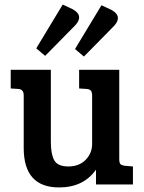

<svg xmlns="http://www.w3.org/2000/svg" viewBox="-20 -809 631 842"><path d="M563 -79V0H401V-65Q346 13 239 13Q84 13 84 -160V-391Q84 -418 59 -419L27 -421V-503H203V-186Q203 -133 218 -106Q233 -79 280 -79Q327 -79 355.5 -108Q384 -137 384 -178V-389Q384 -405 378.5 -411.5Q373 -418 359 -419L327 -421V-503H503V-111Q503 -95 508 -89.5Q513 -84 528 -82ZM139 -597 255 -789 298 -769Q327 -753 327 -733Q327 -713 302 -690L178 -564ZM309 -594 425 -786 468 -766Q497 -750 497 -730Q497 -710 472 -687L348 -561Z"/></svg>

Font: Bree Serif
Style: Regular
Weight: 400
Designer: Veronika Burian, Jos Scaglione
Foundry: TypeTogether
Version: Version 1.001